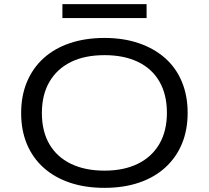

<svg xmlns="http://www.w3.org/2000/svg" viewBox="-20 -897 1007 926"><path d="M484 9Q391 9 317 -16Q243 -41 190.5 -88Q138 -135 110 -201.5Q82 -268 82 -352Q82 -435 110 -502Q138 -569 190.5 -616.5Q243 -664 317.5 -689Q392 -714 484 -714Q576 -714 650 -688.5Q724 -663 776.5 -616.5Q829 -570 857 -503Q885 -436 885 -353Q885 -269 857 -202.5Q829 -136 776.5 -88.5Q724 -41 650 -16Q576 9 484 9ZM484 -74Q577 -74 644.5 -107Q712 -140 748.5 -202.5Q785 -265 785 -353Q785 -441 749 -503.5Q713 -566 645.5 -598.5Q578 -631 484 -631Q389 -631 322 -598Q255 -565 218.5 -502.5Q182 -440 182 -352Q182 -264 218 -202Q254 -140 322 -107Q390 -74 484 -74ZM281 -810V-877H687V-810Z"/></svg>

Font: Nunito Sans 10pt Expanded
Style: Regular
Weight: 400
Width: 7
Designer: Vernon Adams
Foundry: Vernon Adams
Version: Version 3.101;gftools[0.9.27]